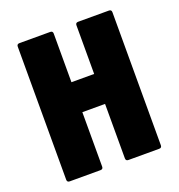

<svg xmlns="http://www.w3.org/2000/svg" viewBox="-123 -768 809 870"><g transform="rotate(-20 282.0 -333.0)"><path d="M66 0Q53.5 0 53.5 -12.5V-654Q53.5 -666.5 66 -666.5H214.5Q227 -666.5 227 -654V-419.5H336.5V-654Q336.5 -666.5 349 -666.5H497.5Q510 -666.5 510 -654V-12.5Q510 0 497.5 0H349Q336.5 0 336.5 -12.5V-275H227V-12.5Q227 0 214.5 0Z"/></g></svg>

Font: Jaro 24pt
Style: Regular
Weight: 400
Designer: Agyei Archer, Celine Hurka, Mirko Velimirović
Version: Version 1.000